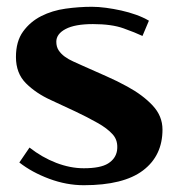

<svg xmlns="http://www.w3.org/2000/svg" viewBox="-20 -531 519 566"><path d="M400 -425Q379 -435 344 -447.5Q309 -460 254 -460Q201 -460 173.5 -445.5Q146 -431 146 -408Q146 -393 153 -382.5Q160 -372 171 -364Q182 -356 195.5 -350Q209 -344 222 -338Q260 -321 293 -306.5Q326 -292 355 -276Q401 -251 430 -220Q459 -189 459 -149Q459 -72 401.5 -28.5Q344 15 227 15Q176 15 125 -4Q74 -23 37 -52L67 -96Q104 -67 145.5 -51Q187 -35 227 -35Q276 -35 298.5 -49Q321 -63 325 -87Q329 -116 312.5 -134.5Q296 -153 267 -169Q237 -186 202 -202.5Q167 -219 130 -236Q86 -256 56.5 -285.5Q27 -315 27 -363Q27 -409 48 -438Q69 -467 101.5 -483.5Q134 -500 173.5 -505.5Q213 -511 251 -511Q270 -511 292.5 -508Q315 -505 337.5 -500Q360 -495 381 -487.5Q402 -480 419 -470Z"/></svg>

Font: Cafe24 Danjunghae
Style: Regular
Weight: 400
Designer: Cafe24 thkim, hmlim, mnelim, nhlee, sslee, sskim, smlim, yjkim, sdjeong, hskwak & 4IRTF
Foundry: Cafe24
Version: Version 1.000